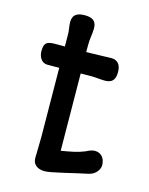

<svg xmlns="http://www.w3.org/2000/svg" viewBox="-117 -837 721 926"><g transform="rotate(15 244.0 -374.5)"><path d="M137.2 -37.1C136.7 4.4 171.9 14.2 195.8 14.2C224.6 15.6 347.2 -17.6 405.3 -28.8C441.9 -36.6 458 -66.9 458 -84.5C458 -119.6 438.5 -143.6 406.7 -143.6C390.6 -143.6 375 -135.7 363.8 -129.9C323.7 -113.8 300.3 -110.8 246.6 -101.1L243.2 -486.3L302.2 -486.8C323.7 -486.3 344.2 -482.9 364.3 -482.9C407.7 -482.9 415.5 -509.3 415.5 -540C415.5 -581.1 393.1 -596.2 367.7 -596.2C361.8 -596.2 350.6 -596.2 342.8 -595.7C340.8 -595.7 338.4 -595.2 335.9 -595.2C318.4 -594.7 293 -593.8 242.2 -592.8V-628.4C241.7 -657.2 249 -684.6 249 -712.4C249 -754.4 221.7 -762.7 190.4 -762.7C144.5 -762.7 129.9 -744.1 129.9 -711.9C129.9 -692.4 135.3 -673.8 135.3 -654.8C135.3 -649.9 135.7 -634.3 135.7 -610.4V-592.3H101.1C57.1 -592.3 32.2 -592.8 32.2 -542.5C32.2 -512.7 47.9 -485.4 77.1 -485.4L136.2 -485.8L139.2 -141.6Z"/></g></svg>

Font: Autour One
Style: Regular
Weight: 400
Designer: Eben Sorkin
Foundry: Eben Sorkin
Version: Version 1.002